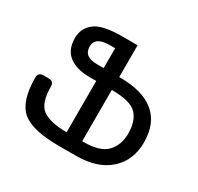

<svg xmlns="http://www.w3.org/2000/svg" viewBox="-141 -823 1023 992"><g transform="rotate(30 370.5 -327.0)"><path d="M419.9 0H319.3Q160.2 0 98.9 -52.5Q37.6 -105 37.6 -246.1Q37.6 -275.9 70.3 -275.9H98.1Q130.9 -275.9 130.9 -246.1Q130.9 -145 176.3 -113Q221.7 -81.1 319.3 -81.1V-387.2H276.9Q201.7 -387.2 157.2 -421.1Q112.8 -455.1 112.8 -525.4Q112.8 -582.5 157.7 -618.2Q202.6 -653.8 319.3 -653.8H412.1V-463.9H419.9Q552.2 -463.9 622.1 -406.2Q691.9 -348.6 691.9 -234.9Q691.9 -128.4 620.8 -64.2Q549.8 0 419.9 0ZM419.9 -81.1Q519 -81.1 558.8 -123.8Q598.6 -166.5 598.6 -234.9Q598.6 -308.6 561.5 -347.9Q524.4 -387.2 412.1 -387.2V-81.1ZM319.3 -463.9V-582.5H288.6Q200.7 -582.5 200.7 -525.4Q200.7 -463.9 278.8 -463.9Z"/></g></svg>

Font: Bainsley
Style: Regular
Weight: 400
Designer: Paul James MIller
Foundry: High-Logic / Made with FontCreator
Version: Version 1.411;March 28, 2021;FontCreator 13.0.0.2683 64-bit